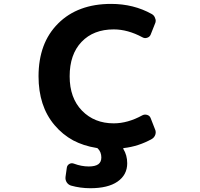

<svg xmlns="http://www.w3.org/2000/svg" viewBox="-20 -784 1040 1000"><path d="M450.2 196.3Q398.4 196.3 349.6 182.6Q335 177.7 327.1 165Q319.3 152.3 321.3 136.7L328.1 88.9Q330.1 76.2 341.3 69.8Q352.5 63.5 365.2 68.4Q404.3 83 442.4 83Q475.6 83 492.2 71.3Q507.8 59.6 507.8 36.1Q507.8 7.8 489.3 -10.7Q486.3 -13.7 481.4 -13.7Q415 -24.4 361.3 -52.7Q305.7 -83 263.7 -132.8Q221.7 -182.6 201.2 -246.1Q180.7 -309.6 180.7 -386.7Q180.7 -472.7 206.1 -542Q231.4 -610.4 282.7 -661.6Q334 -712.9 403.3 -738.3Q471.7 -763.7 558.6 -763.7Q675.8 -763.7 770.5 -710.9Q784.2 -703.1 788.1 -688.5Q791 -682.6 791 -675.8Q791 -668 787.1 -660.2L764.6 -603.5Q759.8 -591.8 746.6 -587.4Q733.4 -583 721.7 -589.8Q645.5 -630.9 572.3 -630.9Q466.8 -630.9 404.8 -565.9Q342.8 -501 342.8 -386.7Q342.8 -273.4 407.2 -207.5Q471.7 -141.6 572.3 -141.6Q645.5 -141.6 721.7 -183.6Q733.4 -189.5 746.6 -185.5Q759.8 -181.6 764.6 -168.9L787.1 -111.3Q791 -103.5 791 -95.7Q791 -89.8 789.1 -83Q784.2 -68.4 771.5 -60.5Q702.1 -21.5 624 -12.7Q620.1 -11.7 622.1 -8.8Q642.6 24.4 642.6 66.4Q642.6 127 591.8 162.1Q542 196.3 450.2 196.3Z"/></svg>

Font: Rounded-L Mgen+ 1mn bold
Style: Bold
Weight: 700
Designer: [Source Han Sans]
Ryoko NISHIZUKA  (kana & ideographs); Paul D. Hunt (Latin, Greek & Cyrillic); Wenlong ZHANG  (bopomofo
Version: Version 1.059.20150602